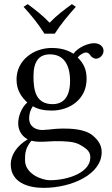

<svg xmlns="http://www.w3.org/2000/svg" viewBox="-20 -671 540 929"><path d="M444 -387C463 -387 481 -405 481 -425C481 -446 462 -462 435 -462C409 -462 361 -445 335 -411C323 -419 290 -439 231 -439C142 -439 60 -379 60 -287C60 -233 84 -202 112 -175C84 -151 68 -108 68 -74C68 -38 88 -10 114 3C60 35 32 81 32 124C32 211 114 238 191 238C326 238 472 173 472 65C472 33 457 8 428 -16C389 -48 319 -49 282 -49C264 -49 239 -47 215 -44C200 -43 190 -42 185 -42C156 -42 121 -56 121 -99C121 -119 127 -140 139 -157C163 -143 191 -136 230 -136C318 -136 399 -191 399 -289C399 -336 385 -363 356 -393C363 -403 383 -417 396 -417C403 -417 410 -414 416 -405C420 -397 433 -387 444 -387ZM132 10C143 13 159 15 172 15C203 15 231 12 245 12C295 12 337 13 366 29C405 51 417 65 417 91C417 163 311 201 221 201C185 201 101 172 101 104C101 70 103 45 132 10ZM319 -279C319 -186 272 -167 235 -167C151 -167 142 -238 142 -302C142 -372 167 -408 222 -408C285 -408 319 -362 319 -279ZM195 -508H245C274 -554 312 -599 347 -638L328 -651C291 -624 257 -599 220 -561C186 -597 153 -622 114 -651L94 -638C129 -600 166 -555 195 -508Z"/></svg>

Font: Libertinus Serif
Style: Regular
Weight: 400
Designer: Philipp H. Poll, Khaled Hosny
Foundry: Caleb Maclennan
Version: Version 7.050;RELEASE